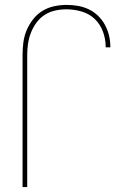

<svg xmlns="http://www.w3.org/2000/svg" viewBox="-20 -763 540 783"><path d="M72 0V-540Q72 -566 75.5 -591.5Q79 -617 89 -640.5Q99 -664 115 -684.5Q131 -705 153 -718.5Q175 -732 200.5 -737.5Q226 -743 251 -743Q275 -743 298 -739Q321 -735 342 -725Q363 -715 380 -698.5Q397 -682 408 -661.5Q419 -641 424.5 -618.5Q430 -596 430 -572V-570H411V-572Q411 -603 400 -633.5Q389 -664 366.5 -685.5Q344 -707 313 -716Q282 -725 251 -725Q228 -725 205 -720Q182 -715 162.5 -702.5Q143 -690 129 -671Q115 -652 106.5 -630.5Q98 -609 94.5 -586Q91 -563 91 -540V0Z"/></svg>

Font: Iosevka Thin
Style: Regular
Weight: 100
Monospace: yes
Designer: Belleve Invis
Foundry: Belleve Invis
Version: Version 32.5.0; ttfautohint (v1.8.4)